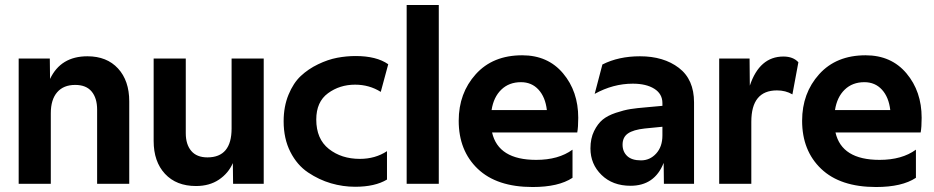

<svg xmlns="http://www.w3.org/2000/svg" viewBox="-20 -738 3751 771"><path d="M370 -298Q370 -344 348 -370.5Q326 -397 282 -397Q235 -397 209.5 -367.5Q184 -338 184 -283V0H55V-503H180L181 -421Q224 -512 331 -512Q409 -512 454 -463Q499 -414 499 -331V0H370Z M1039 -503V0H916L915 -83Q897 -42 859 -16.5Q821 9 767 9Q688 9 642.5 -40Q597 -89 597 -172V-503H726V-203Q726 -158 748 -132Q770 -106 813 -106Q910 -106 910 -222V-503Z M1509 -369Q1463 -398 1406 -398Q1344 -398 1297 -363.5Q1250 -329 1250 -258Q1250 -180 1300.5 -140Q1351 -100 1425 -100Q1487 -100 1534 -131V-17Q1486 12 1406 12Q1357 12 1309 -2Q1261 -16 1217 -45.5Q1173 -75 1146 -128Q1119 -181 1119 -251Q1119 -310 1138.5 -357.5Q1158 -405 1188 -433Q1218 -461 1257.5 -480Q1297 -499 1334 -506Q1371 -513 1408 -513Q1492 -513 1539 -480Z M1613 0V-718H1742V0Z M2279 -24Q2223 13 2119 13Q1975 13 1898.5 -60Q1822 -133 1822 -253Q1822 -364 1890.5 -440Q1959 -516 2077 -516Q2180 -516 2241 -443.5Q2302 -371 2302 -265Q2302 -227 2298 -206H1956Q1981 -96 2133 -96Q2223 -96 2279 -137ZM2176 -296Q2170 -348 2142.5 -378Q2115 -408 2072 -408Q2024 -408 1993 -378Q1962 -348 1954 -296Z M2480 -157Q2480 -129 2498.5 -111.5Q2517 -94 2554 -94Q2590 -94 2615 -121.5Q2640 -149 2640 -194V-229L2569 -222Q2523 -217 2501.5 -202Q2480 -187 2480 -157ZM2767 -327V0H2646L2645 -84Q2609 8 2512 8Q2440 8 2395.5 -35.5Q2351 -79 2351 -142Q2351 -182 2365.5 -211.5Q2380 -241 2400 -257.5Q2420 -274 2453 -285Q2486 -296 2511.5 -300Q2537 -304 2574 -307L2640 -313V-324Q2640 -361 2607.5 -381.5Q2575 -402 2521 -402Q2442 -402 2368 -361L2399 -479Q2464 -512 2550 -512Q2645 -512 2706 -465.5Q2767 -419 2767 -327Z M3162 -359Q3135 -375 3100 -375Q2997 -375 2997 -249V0H2868V-503H2990L2991 -394Q3030 -511 3126 -511Q3165 -511 3186 -488Z M3658 -24Q3602 13 3498 13Q3354 13 3277.5 -60Q3201 -133 3201 -253Q3201 -364 3269.5 -440Q3338 -516 3456 -516Q3559 -516 3620 -443.5Q3681 -371 3681 -265Q3681 -227 3677 -206H3335Q3360 -96 3512 -96Q3602 -96 3658 -137ZM3555 -296Q3549 -348 3521.5 -378Q3494 -408 3451 -408Q3403 -408 3372 -378Q3341 -348 3333 -296Z"/></svg>

Font: Techna Sans
Style: Regular
Weight: 400
Designer: Carl Enlund
Version: Version 1.003